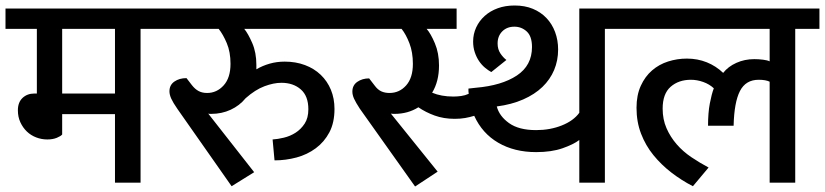

<svg xmlns="http://www.w3.org/2000/svg" viewBox="-30 -664 2999 698"><path d="M196 -559V-324H388V-559ZM196 -175Q191 -169 176.5 -163Q162 -157 142 -157Q121 -157 101.5 -164.5Q82 -172 67.5 -186Q53 -200 44 -219.5Q35 -239 35 -263Q35 -292 52 -308Q69 -324 95 -324H104V-559H-10V-633H569V-559H481V0H388V-249H196Z M894 -38 812 13 615 -268Q599 -291 592.5 -305.5Q586 -320 586 -332Q586 -355 604 -367.5Q622 -380 648 -380L668 -354Q679 -340 692 -333Q705 -326 723 -326Q758 -326 783 -353.5Q808 -381 808 -432Q808 -475 794.5 -507Q781 -539 765 -559H549V-633H1241V-559H858Q872 -542 887 -507.5Q902 -473 902 -428V-412Q924 -425 950 -432.5Q976 -440 1005 -440Q1045 -440 1078.5 -427.5Q1112 -415 1136 -392Q1160 -369 1173 -337.5Q1186 -306 1186 -268Q1186 -218 1167.5 -183Q1149 -148 1118 -125Q1087 -102 1048 -91.5Q1009 -81 968 -81L961 -157Q979 -158 1002 -163.5Q1025 -169 1044.5 -181.5Q1064 -194 1077.5 -214.5Q1091 -235 1091 -267Q1091 -315 1063.5 -339Q1036 -363 993 -363Q965 -363 931.5 -350.5Q898 -338 863 -307Q841 -280 808.5 -265Q776 -250 738 -250Q733 -250 732 -250Q731 -250 727 -251Z M1700 -345Q1794 -353 1849 -389.5Q1904 -426 1904 -493Q1904 -532 1885 -549.5Q1866 -567 1840 -567Q1813 -567 1796 -550Q1779 -533 1779 -506Q1779 -485 1789 -470Q1799 -455 1811 -446L1756 -402Q1745 -408 1733 -418Q1721 -428 1711.5 -442Q1702 -456 1696 -474Q1690 -492 1690 -513Q1690 -540 1701 -564Q1712 -588 1732 -606Q1752 -624 1779.5 -634Q1807 -644 1841 -644Q1878 -644 1907 -632Q1936 -620 1956.5 -598.5Q1977 -577 1988 -547.5Q1999 -518 1999 -484Q1999 -444 1984.5 -409.5Q1970 -375 1942 -348Q1914 -321 1872 -302.5Q1830 -284 1776 -277Q1785 -242 1820.5 -216.5Q1856 -191 1919 -191Q1970 -191 2012.5 -208Q2055 -225 2076 -254V-633H2257V-559H2169V0H2076V-155Q2055 -139 2015 -125Q1975 -111 1919 -111Q1840 -111 1781.5 -145Q1723 -179 1694 -243Q1678 -238 1661 -235Q1644 -232 1623 -232Q1583 -232 1550 -244Q1517 -256 1491 -274Q1453 -250 1404 -250Q1396 -250 1391 -251L1561 -40L1479 14L1278 -269Q1263 -292 1257 -305.5Q1251 -319 1251 -331Q1251 -354 1269 -366.5Q1287 -379 1312 -379L1332 -353Q1343 -338 1356 -332Q1369 -326 1386 -326Q1422 -326 1446.5 -353.5Q1471 -381 1471 -432Q1471 -474 1458.5 -506.5Q1446 -539 1430 -559H1214V-633H1630V-559H1521Q1536 -542 1551 -506.5Q1566 -471 1566 -426Q1566 -368 1541 -327Q1574 -313 1618 -313Q1632 -313 1646.5 -315Q1661 -317 1674 -323Q1673 -328 1673 -332.5Q1673 -337 1673 -342Z M2565 -343Q2549 -358 2526.5 -366Q2504 -374 2482 -374Q2437 -374 2408 -348.5Q2379 -323 2379 -269Q2379 -230 2393 -198Q2407 -166 2430 -139.5Q2453 -113 2483.5 -92.5Q2514 -72 2546 -55L2489 13Q2448 -8 2411 -36.5Q2374 -65 2345.5 -100Q2317 -135 2300.5 -178Q2284 -221 2284 -272Q2284 -318 2299.5 -352Q2315 -386 2340.5 -408Q2366 -430 2399 -440.5Q2432 -451 2467 -451Q2506 -451 2539.5 -437.5Q2573 -424 2599 -399Q2617 -422 2647 -435.5Q2677 -449 2712 -449Q2728 -449 2744 -447Q2760 -445 2768 -441V-559H2237V-633H2949V-559H2861V0H2768V-367Q2754 -374 2728 -374Q2681 -374 2660 -333Q2639 -292 2637 -207H2544Q2544 -254 2550.5 -288Q2557 -322 2565 -343Z"/></svg>

Font: Mukta Medium
Style: Regular
Weight: 500
Designer: Girish Dalvi and Yashodeep Gholap
Foundry: Ek Type
Version: Version 2.538;PS 1.002;hotconv 16.6.51;makeotf.lib2.5.65220;